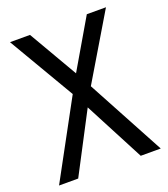

<svg xmlns="http://www.w3.org/2000/svg" viewBox="-125 -570 741 848"><g transform="rotate(-20 245.5 -146.5)"><path d="M247 -252 114 -481H20L202 -171L7 188H97L244 -93L391 188H485L289 -176L471 -481H381Z"/></g></svg>

Font: Geom Light
Style: Regular
Weight: 300
Version: Version 1.102